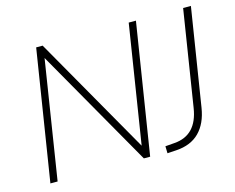

<svg xmlns="http://www.w3.org/2000/svg" viewBox="-99 -851 1227 1002"><g transform="rotate(-15 514.5 -349.5)"><path d="M58 0 170 -705H205L569 -67L670 -705H709L597 0H563L198 -640L97 0ZM689 6 688 -32 738 -36Q860 -45 882 -187L964 -705H1006L922 -177Q909 -95 863 -48.5Q817 -2 737 3Z"/></g></svg>

Font: Nunito Sans ExtraLight
Style: Italic
Weight: 200
Italic angle: -9°
Designer: Vernon Adams
Foundry: Vernon Adams
Version: Version 3.006; ttfautohint (v1.8.3)